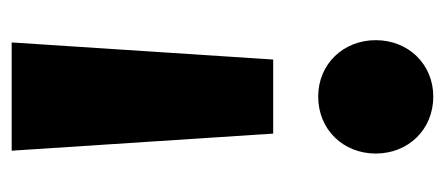

<svg xmlns="http://www.w3.org/2000/svg" viewBox="-242 -528 780 337"><g transform="rotate(-90 148.5 -359.0)"><path d="M83 -270H213L243 -729H53ZM48 -90C48 -33 90 11 148 11C205 11 247 -33 247 -90C247 -147 205 -191 148 -191C90 -191 48 -147 48 -90Z"/></g></svg>

Font: MV Cash ExtraBold
Style: Regular
Weight: 800
Designer: Rodrigo Fuenzalida
Foundry: fragTYPE
Version: Version 1.100;Glyphs 3.1.2 (3151)